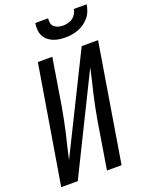

<svg xmlns="http://www.w3.org/2000/svg" viewBox="-174 -1039 859 1124"><g transform="rotate(-20 256.0 -477.5)"><path d="M6 0 128 -735H218L170 -441Q163 -402 155.5 -363.5Q148 -325 139 -286.5Q130 -248 120.5 -209.5Q111 -171 103 -133L401 -735H503L382 0H291L339 -294Q346 -333 353.5 -371.5Q361 -410 370 -448.5Q379 -487 388.5 -525.5Q398 -564 406 -602L109 0ZM329 -815Q309 -815 289.5 -818Q270 -821 252.5 -828.5Q235 -836 221 -848.5Q207 -861 199 -878Q191 -895 190 -915Q189 -935 192 -955H272Q270 -940 273 -925.5Q276 -911 286.5 -902Q297 -893 311.5 -889Q326 -885 341 -885Q356 -885 371.5 -889Q387 -893 400 -902Q413 -911 421.5 -925.5Q430 -940 432 -955H512Q509 -935 501.5 -915Q494 -895 480 -878Q466 -861 448 -848.5Q430 -836 410 -828.5Q390 -821 369.5 -818Q349 -815 329 -815Z"/></g></svg>

Font: Iosevka SS04 Medium
Style: Italic
Weight: 500
Italic angle: -9°
Monospace: yes
Designer: Belleve Invis
Foundry: Belleve Invis
Version: Version 19.0.0; ttfautohint (v1.8.4)